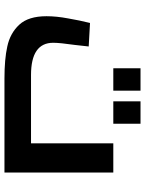

<svg xmlns="http://www.w3.org/2000/svg" viewBox="88 -754 665 882"><g transform="rotate(90 421.0 -312.5)"><path d="M772 -500H638V-122H324Q176 -122 176 -224Q176 -254 186 -324L193 -387L85 -393Q73 -345 64 -292Q54 -239 54 -193Q54 -110 93 -68Q132 -26 193 -13Q251 0 340 0H772ZM293 -625V-500H396V-625ZM445 -625V-500H548V-625Z"/></g></svg>

Font: Online Auction - Bold
Style: Bold
Weight: 500
Designer: Mohamed Mostafa, the designer of Online Auction
Foundry: Kief Type Foundry
Version: ""